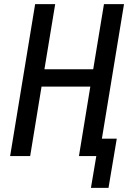

<svg xmlns="http://www.w3.org/2000/svg" viewBox="-20 -755 640 929"><path d="M420 154 446 0H362L417 -336H181L126 0H29L150 -735H247L195 -420H431L483 -735H580L473 -84H545L505 154Z"/></svg>

Font: Iosevka Md Ex Obl
Style: Regular
Weight: 500
Width: 7
Italic angle: -9°
Monospace: yes
Designer: Belleve Invis
Foundry: Belleve Invis
Version: Version 32.5.0; ttfautohint (v1.8.4)